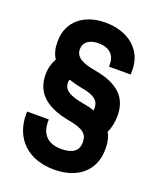

<svg xmlns="http://www.w3.org/2000/svg" viewBox="-136 -799 746 897"><g transform="rotate(20 237.0 -350.0)"><path d="M240 14C364 14 434 -56 434 -156V-164C434 -192 428 -217 416 -238C428 -262 434 -291 434 -324C434 -412 383 -466 263 -487C206 -497 162 -513 162 -556C162 -591 190 -612 235 -612C295 -612 318 -578 318 -538V-526H426V-548C426 -650 346 -714 232 -714C128 -714 52 -655 52 -556V-550C52 -520 59 -494 73 -472C60 -449 52 -422 52 -390C52 -294 119 -245 231 -225C302 -212 324 -192 324 -152C324 -109 296 -88 239 -88C170 -88 138 -127 138 -186V-198H30V-184C30 -65 110 14 240 14ZM163 -390C163 -397 164 -402 166 -406C187 -399 208 -393 231 -389C302 -377 321 -355 321 -320C321 -315 321 -311 320 -309C301 -316 286 -319 263 -323C208 -333 163 -348 163 -390Z"/></g></svg>

Font: Meta Space
Style: Bold
Weight: 700
Designer: Meta Pool / Florian Karsten
Foundry: Meta Pool / Florian Karsten
Version: Version 2.000;Glyphs 3.1.1 (3137)